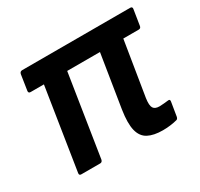

<svg xmlns="http://www.w3.org/2000/svg" viewBox="-113 -634 821 788"><g transform="rotate(-30 297.5 -240.5)"><path d="M450.6 11Q408.1 11 381.6 -2.9Q355.1 -16.9 346.6 -51.2Q338 -85.5 347.4 -146.8L387.3 -396.5H232L171.6 -11.1Q169.2 0 159.4 0H70.1Q59.3 0 61.3 -11.1L121.7 -396.5H58.6Q47.8 -396.5 49.5 -407.6L60.7 -480.5Q63.1 -491.7 73.9 -491.7H585.3Q596.4 -491.7 594.4 -480.5L582.8 -407.6Q581.5 -396.5 570.7 -396.5H497.9L456.1 -138.3Q451.4 -105.3 459 -93.2Q466.6 -81.1 487.5 -81.1Q497.9 -81.1 508.5 -82.3Q519.2 -83.5 529.5 -84.5Q534.6 -85.5 536.9 -83Q539.3 -80.5 538.3 -75.1L527.4 -8.4Q525 2.4 516.6 3.1Q503.4 6.6 486.2 8.8Q469 11 450.6 11Z"/></g></svg>

Font: Sofia Sans Semi Condensed
Style: Italic
Weight: 400
Italic angle: -9°
Designer: Botio Nikoltchev, Ani Petrova
Foundry: lettersoup
Version: Version 4.101